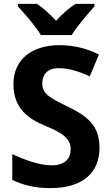

<svg xmlns="http://www.w3.org/2000/svg" viewBox="-20 -956 567 986"><path d="M465 -936H368C335 -915 300 -885 268 -849C235 -885 203 -914 170 -936H72V-923C107 -886 163 -821 190 -776H348C375 -821 433 -887 465 -923ZM491 -197C491 -309 432 -358 329 -408C236 -453 197 -474 197 -528C197 -575 226 -606 281 -606C331 -606 384 -590 441 -564L488 -676C428 -706 363 -724 285 -724C143 -724 49 -650 49 -524C49 -398 126 -346 212 -310C300 -274 343 -245 343 -190C343 -141 313 -107 246 -107C181 -107 108 -135 43 -164V-32C99 -5 160 10 239 10C406 10 491 -70 491 -197Z"/></svg>

Font: Noto Sans Display
Style: Bold
Weight: 700
Designer: Monotype Design Team
Foundry: Monotype Imaging Inc.
Version: Version 1.900